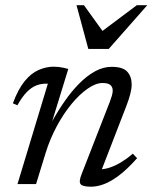

<svg xmlns="http://www.w3.org/2000/svg" viewBox="-20 -694 576 724"><path d="M45.5 -297 28.5 -304.5Q48.5 -358 73 -388Q97.5 -418 125.8 -430.2Q154 -442.5 182.5 -442.5Q192 -442.5 201.2 -441.5Q210.5 -440.5 219.5 -438.5Q228.5 -436.5 237.5 -434L175 -231H173.5Q197 -273.5 223.5 -311.8Q250 -350 278.8 -379Q307.5 -408 338.2 -425Q369 -442 401 -442Q443.5 -442 460 -423.5Q476.5 -405 476.5 -375.5Q476.5 -359.5 471.2 -339.2Q466 -319 456.5 -294.5L356.5 -36V-55.5Q373.5 -55.5 394.2 -62.2Q415 -69 437.2 -82.5Q459.5 -96 481 -114.5L497 -97.5Q460.5 -56.5 429.5 -33Q398.5 -9.5 372.5 0.2Q346.5 10 323.5 10Q291 10 283.8 0.2Q276.5 -9.5 288 -38L394.5 -311Q399 -323 402 -333.5Q405 -344 405 -352.5Q405 -365.5 396.5 -373.2Q388 -381 366.5 -381Q341.5 -381 311 -360Q280.5 -339 250.2 -302.5Q220 -266 194.2 -218.2Q168.5 -170.5 152 -117L116 0H46L160.5 -378.5Q159 -378.5 157.2 -378.5Q155.5 -378.5 153.5 -378.5Q134 -378.5 116.2 -371.5Q98.5 -364.5 81 -346.8Q63.5 -329 45.5 -297ZM535.5 -674.5 390 -509.5H313L268.5 -674.5H296.5L371 -571H358L496 -674.5Z"/></svg>

Font: Newsreader 17pt
Style: Italic
Weight: 400
Italic angle: -17°
Version: Version 1.003